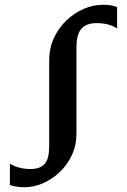

<svg xmlns="http://www.w3.org/2000/svg" viewBox="-20 -774 534 806"><path d="M83 12Q61 12 46.8 9.2Q32.5 6.5 21.5 2.5V-87.5Q34 -78 57.2 -71.2Q80.5 -64.5 108 -64.5Q148.5 -64.5 167.5 -85.8Q186.5 -107 186.5 -160.5V-520Q186.5 -571 206 -613.8Q225.5 -656.5 258.5 -688Q291.5 -719.5 331.5 -736.8Q371.5 -754 413 -754Q431.5 -754 446 -751.5Q460.5 -749 471.5 -744.5V-654Q460 -663.5 437 -670.2Q414 -677 386.5 -677Q342.5 -677 321.8 -653.5Q301 -630 301 -576V-215Q301 -164 281.5 -122.5Q262 -81 229.8 -50.8Q197.5 -20.5 159.2 -4.2Q121 12 83 12Z"/></svg>

Font: Merriweather 60pt Medium
Style: Regular
Weight: 500
Version: Version 2.100